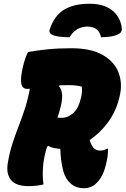

<svg xmlns="http://www.w3.org/2000/svg" viewBox="-20 -975 664 1015"><path d="M348 -778Q317 -778 292 -781.5Q267 -785 253 -793Q235 -803 245 -826Q271 -897 322.5 -926Q374 -955 450 -955H457Q529 -955 573 -920Q617 -885 624 -826Q626 -803 605 -794Q587 -785 566 -782Q545 -779 514 -778Q508 -806 491.5 -819.5Q475 -833 442 -835Q378 -832 348 -778ZM210 0Q194 4 173 6.5Q152 9 131 9Q65 9 38.5 -23Q12 -55 21 -112Q30 -167 45 -213.5Q60 -260 77.5 -305Q95 -350 111 -398.5Q127 -447 138 -506Q128 -505 124 -505Q99 -505 93 -531Q87 -557 99 -612Q110 -664 128 -700Q178 -709 234 -714.5Q290 -720 357 -720Q461 -720 523 -684.5Q585 -649 607 -590.5Q629 -532 612 -464L609 -452Q591 -382 549 -326Q507 -270 454 -235Q455 -232 456 -228Q466 -200 478.5 -189.5Q491 -179 510 -179Q529 -179 546 -189H551Q551 -166 548.5 -147Q546 -128 539 -101Q524 -40 492 -9Q478 6 460.5 13Q443 20 424 20Q383 20 355 -3.5Q327 -27 315 -69Q300 -126 299 -188Q284 -189 265.5 -192.5Q247 -196 237 -204L229 -200Q222 -179 217 -156.5Q212 -134 209 -110Q206 -79 206 -51.5Q206 -24 210 0ZM302 -416Q298 -400 293.5 -384Q289 -368 284 -353Q293 -352 305 -352Q340 -352 368 -378Q396 -404 408 -458L410 -466Q416 -496 412 -517Q398 -521 381 -523Q364 -525 342 -525Q319 -525 295 -524L292 -519Q319 -488 302 -416Z"/></svg>

Font: Recursive Sn Csl St Blk
Style: Italic
Weight: 900
Italic angle: -15°
Version: Version 1.079;hotconv 1.0.112;makeotfexe 2.5.65598; ttfautoh